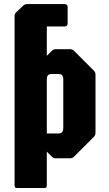

<svg xmlns="http://www.w3.org/2000/svg" viewBox="-20 -798 552 968"><path d="M66 150Q53.5 150 53.5 137.5V-717Q53.5 -728.5 61.5 -736L98.5 -771Q106 -777.5 118.5 -777.5H305Q321 -777.5 321 -762.5V-680.5Q321 -664.5 305 -664.5H216V-516.5L241 -541.5Q249 -550 261 -550H333.5Q345 -550 353.5 -541.5L453.5 -441.5Q461.5 -433.5 461.5 -421.5V-128.5Q461.5 -116.5 453.5 -108.5L353.5 -8.5Q345 0 333.5 0H261Q249 0 241 -8.5L216 -33.5V137.5Q216 150 203.5 150ZM216 -125H272Q287 -125 293 -131.5Q299 -138 299 -153V-397Q299 -412 293.2 -418.5Q287.5 -425 272 -425H242.5Q227.5 -425 221.8 -418.5Q216 -412 216 -397Z"/></svg>

Font: Jaro 24pt
Style: Regular
Weight: 400
Designer: Agyei Archer, Celine Hurka, Mirko Velimirović
Version: Version 1.000